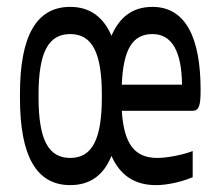

<svg xmlns="http://www.w3.org/2000/svg" viewBox="-20 -529 640 558"><path d="M38 -256V-244C38 -75 86 9 184 9C241 9 281 -19 304 -76C329 -19 372 9 433 9C464 9 504 1 540 -14V-90C512 -79 466 -70 437 -70C371 -70 340 -111 334 -207H539C559 -207 563 -223 563 -268C563 -422 518 -509 423 -509C367 -509 328 -481 304 -425C280 -481 240 -509 184 -509C86 -509 38 -425 38 -256ZM92 -247V-253C92 -376 120 -430 184 -430C248 -430 276 -376 276 -253V-247C276 -124 248 -70 184 -70C120 -70 92 -124 92 -247ZM334 -283C338 -385 365 -430 423 -430C480 -430 508 -379 509 -283Z"/></svg>

Font: LT Wave Mono
Style: Regular
Weight: 400
Designer: Daniel Lyons
Version: Version 2.5 (Glyphs App)